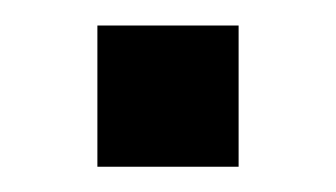

<svg xmlns="http://www.w3.org/2000/svg" viewBox="-20 -132 266 152"><path d="M168.9 0H57.1V-111.8H168.9Z"/></svg>

Font: BaseOne
Style: Regular
Weight: 400
Designer: Domenico Catapano
Foundry: Design by Basse
Version: Version 1.000;PS 001.001;hotconv 1.0.56